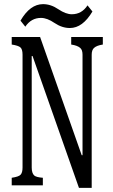

<svg xmlns="http://www.w3.org/2000/svg" viewBox="-20 -887 540 919"><path d="M78.1 -788.1Q124 -867.2 186 -867.2Q223.6 -867.2 259.3 -842.8Q294.9 -818.8 323.7 -818.8Q371.1 -818.8 398.9 -861.3L422.4 -832Q375.5 -752.9 314.5 -752.9Q276.9 -752.9 241.2 -776.9Q205.6 -801.3 176.3 -801.3Q129.4 -801.3 101.1 -759.3ZM36.1 -710H171.9L371.1 -144H375V-625Q375 -648.4 363.8 -657.7Q350.6 -669.4 320.8 -673.8V-710H472.2V-673.8Q442.9 -669.4 430.2 -657.7Q418.9 -647.9 418.9 -625V12.2H357.9L135.7 -619.1H131.8V-85Q131.8 -58.1 144 -46.9Q153.3 -38.6 185.1 -36.1V0H36.1V-36.1Q69.8 -41 78.6 -50.8Q87.9 -61 87.9 -85V-625Q87.9 -651.4 77.6 -660.2Q67.9 -668.9 36.1 -673.8Z"/></svg>

Font: BIZ UDMincho
Style: Regular
Weight: 400
Monospace: yes
Designer: TypeBank Co., Ltd.
Foundry: Morisawa Inc.
Version: Version 1.06